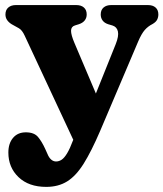

<svg xmlns="http://www.w3.org/2000/svg" viewBox="-20 -498 639 751"><path d="M386.3 -58.6 296.6 113.2 76.5 -358.6Q66.7 -380 54.2 -387.3Q41.6 -394.6 25.3 -403.4Q13.8 -410.6 7.6 -419.9Q1.3 -429.2 1.3 -441.4Q1.3 -459 12.5 -468.6Q23.6 -478.2 42.3 -478.2H278.1Q297.4 -478.2 308.2 -468.6Q319.1 -459 319.1 -441.4Q319.1 -427.8 311.3 -418Q303.5 -408.2 288.9 -403.4L272.9 -398.4Q258.1 -393.8 257.9 -377.7Q257.8 -361.5 271 -330.4ZM265.7 50.8 282.2 17.8 316.1 -35.2 432.8 -325.8Q445.2 -357 441.2 -375Q437.2 -393 419.6 -398.4L402.6 -403.4Q388.4 -408.1 381.2 -418Q374 -427.8 374 -441.4Q374 -459 385.1 -468.6Q396.2 -478.2 415 -478.2H558.4Q577.7 -478.2 588.5 -468.6Q599.4 -459 599.4 -441.4Q599.4 -430.4 594.6 -421Q589.9 -411.6 576.4 -403.9Q559.2 -395.3 546.3 -380.8Q533.5 -366.2 520.5 -335.8L371.6 14.4Q337.4 94 307.3 142.1Q277.2 190.2 242.6 211.6Q208.1 233 161 233Q92.3 233 52.5 194.9Q12.7 156.8 12.7 98.8Q12.7 63 31 41.3Q49.3 19.6 81.1 19.6Q113.7 19.6 128.9 38Q144.1 56.4 156.9 84.6L165.7 104.2Q171.3 118.3 180 126Q188.7 133.6 199.1 133.6Q210.8 133.6 221.3 126.6Q231.8 119.5 242.6 101.5Q253.5 83.5 265.7 50.8Z"/></svg>

Font: Fraunces SuperSoft
Style: Regular
Weight: 900
Version: Version 1.000;[b76b70a41]